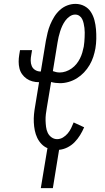

<svg xmlns="http://www.w3.org/2000/svg" viewBox="-20 -763 540 988"><path d="M190 205 224 0H226Q208 -7 194 -21.5Q180 -36 171.5 -54Q163 -72 159 -92Q155 -112 154 -133Q153 -154 155 -175Q157 -196 161 -218L181 -340Q163 -340 146.5 -344.5Q130 -349 116.5 -358.5Q103 -368 93.5 -381.5Q84 -395 80 -411.5Q76 -428 76 -445.5Q76 -463 79 -481L83 -505H145L141 -481Q138 -466 138 -451Q138 -436 143.5 -423Q149 -410 161.5 -402.5Q174 -395 189 -395H190L216 -553Q220 -574 225 -595Q230 -616 238.5 -636.5Q247 -657 259 -676.5Q271 -696 288 -711.5Q305 -727 326 -735Q347 -743 368 -743Q393 -743 414 -732Q435 -721 447.5 -701.5Q460 -682 466 -659Q472 -636 474 -612Q476 -588 475.5 -563Q475 -538 471 -514Q467 -492 460 -470.5Q453 -449 441 -428.5Q429 -408 412.5 -390.5Q396 -373 376 -360.5Q356 -348 333.5 -341.5Q311 -335 289 -335Q277 -335 265.5 -336.5Q254 -338 243 -341L221 -209Q218 -192 216 -175.5Q214 -159 214.5 -142.5Q215 -126 217 -110Q219 -94 225.5 -80Q232 -66 245 -56.5Q258 -47 274 -47Q290 -47 304 -55.5Q318 -64 328.5 -76.5Q339 -89 346 -103.5Q353 -118 359 -133L413 -108Q404 -87 392 -67.5Q380 -48 364 -31.5Q348 -15 327 -4.5Q306 6 284 8L252 205ZM288 -390Q303 -390 319 -395.5Q335 -401 349 -411Q363 -421 373.5 -434Q384 -447 391.5 -462Q399 -477 403.5 -492.5Q408 -508 411 -523Q413 -535 414 -547.5Q415 -560 415.5 -572Q416 -584 416 -596Q416 -608 414.5 -619.5Q413 -631 410.5 -642.5Q408 -654 403 -664.5Q398 -675 388.5 -681.5Q379 -688 367 -688Q352 -688 338.5 -678.5Q325 -669 316 -656.5Q307 -644 300.5 -630Q294 -616 289.5 -601.5Q285 -587 281.5 -572.5Q278 -558 276 -544L252 -397Q260 -394 269 -392Q278 -390 288 -390Z"/></svg>

Font: Iosevka Slab Light
Style: Italic
Weight: 300
Italic angle: -9°
Monospace: yes
Designer: Belleve Invis
Foundry: Belleve Invis
Version: Version 11.1.1; ttfautohint (v1.8.3)